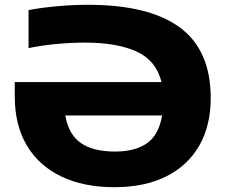

<svg xmlns="http://www.w3.org/2000/svg" viewBox="-20 -770 944 800"><path d="M457 10Q328.5 10 235.2 -34.8Q142 -79.5 91.8 -164Q41.5 -248.5 41.5 -368.5V-428H653Q631 -518 549.2 -555.2Q467.5 -592.5 333 -592.5Q278 -592.5 215.8 -586.8Q153.5 -581 99 -569.5V-728Q158.5 -739 222.5 -744.5Q286.5 -750 347 -750Q601.5 -750 729.8 -655.2Q858 -560.5 858 -361.5Q858 -246 810 -162.8Q762 -79.5 672.2 -34.8Q582.5 10 457 10ZM459 -138.5Q541.5 -138.5 591.5 -172.5Q641.5 -206.5 655.5 -289H252Q266 -209 317.2 -173.8Q368.5 -138.5 459 -138.5Z"/></svg>

Font: Encode Sans Expanded ExtraBold
Style: Regular
Weight: 800
Width: 7
Designer: Multiple Designers
Foundry: Impallari Type
Version: Version 3.000; ttfautohint (v1.8.3) -l 8 -r 50 -G 200 -x 14 